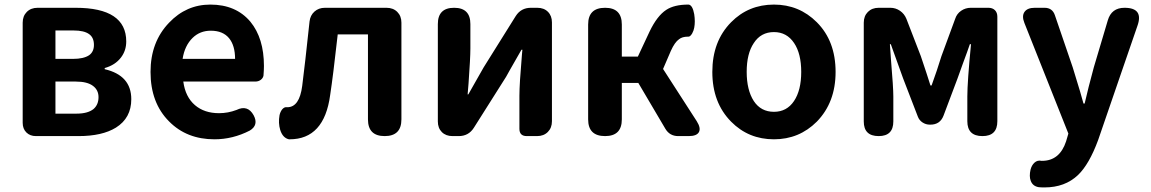

<svg xmlns="http://www.w3.org/2000/svg" viewBox="-20 -594 5025 838"><path d="M137 0Q111 0 95 -16Q79 -32 79 -58V-280V-495Q79 -524 97 -542Q115 -560 144 -560H310Q531 -560 531 -413Q531 -373 508 -343Q483 -310 437 -297V-292Q553 -265 553 -161Q553 -79 486 -37Q426 0 323 0H201ZM222 -98H314Q363 -98 388 -118Q410 -137 410 -170Q410 -201 386 -219Q361 -238 311 -238H222ZM222 -337H299Q345 -337 369 -353Q390 -368 390 -398Q390 -430 369 -445Q347 -461 301 -461H222Z M916 14Q795 14 718 -64Q637 -145 637 -280Q637 -411 718 -495Q793 -574 898 -574Q1010 -574 1073 -499Q1132 -427 1132 -306Q1132 -290 1130 -264Q1128 -253 1118 -245.5Q1108 -238 1094 -238H1038H952H780Q789 -171 831 -135Q872 -100 936 -100Q975 -100 1012 -114Q1061 -138 1087 -91Q1110 -48 1070 -24Q996 14 916 14ZM777 -337H891H1006Q1006 -395 980 -427Q953 -460 900 -460Q853 -460 821 -429Q786 -395 777 -337Z M1241 14Q1214 8 1203 -27Q1194 -57 1200 -91Q1203 -105 1211 -116Q1221 -128 1232 -126Q1233 -126 1234 -126Q1287 -126 1299 -219Q1311 -312 1331 -500Q1334 -527 1352.5 -543.5Q1371 -560 1398 -560H1535H1667Q1696 -560 1714 -542Q1732 -524 1732 -495V-280V-73Q1732 0 1659 0Q1586 0 1586 -73V-444H1454Q1454 -441 1453 -435Q1434 -264 1421 -179Q1395 14 1244 14Q1243 14 1241 14Z M1955 0Q1926 0 1908.5 -17.5Q1891 -35 1891 -64V-489Q1891 -560 1962 -560Q2033 -560 2033 -489V-383Q2033 -340 2025 -230Q2022 -198 2021 -182H2024Q2035 -201 2062 -249Q2083 -286 2091 -300L2231 -524Q2254 -560 2297 -560H2325Q2354 -560 2371.5 -542.5Q2389 -525 2389 -496V-280V-65Q2389 -36 2371 -18Q2353 0 2324 0H2318H2279Q2247 0 2247 -32V-176Q2247 -227 2258 -355Q2259 -370 2260 -377H2256Q2241 -352 2204 -286Q2193 -267 2189 -259L2048 -36Q2025 0 1982 0Z M2621 0Q2547 0 2547 -73V-280V-487Q2547 -560 2621 -560Q2694 -560 2694 -487V-347H2764L2815 -456Q2848 -525 2888 -551Q2923 -574 2984 -574Q2985 -574 2986 -574Q3003 -571 3010 -532Q3015 -499 3010 -473Q3008 -461 3001 -448Q2992 -433 2984 -434Q2983 -434 2982 -434Q2958 -434 2944 -423Q2925 -410 2908 -372L2874 -293L3021 -65Q3040 -35 3030.5 -17.5Q3021 0 2986 0H2983H2940Q2903 0 2884 -32L2766 -232H2694V-73Q2694 0 2621 0Z M3358 14Q3247 14 3171 -63Q3089 -146 3089 -280Q3089 -414 3171 -497Q3247 -574 3358 -574Q3468 -574 3545 -497Q3627 -415 3627 -280Q3627 -147 3545 -63Q3468 14 3358 14ZM3358 -106Q3414 -106 3445.5 -153Q3477 -200 3477 -280Q3477 -360 3446 -406Q3414 -454 3358 -454Q3301 -454 3270 -406Q3239 -360 3239 -280.5Q3239 -201 3270 -153Q3301 -106 3358 -106Z M3815 0Q3750 0 3750 -64V-280V-495Q3750 -524 3768 -542Q3786 -560 3815 -560H3866Q3889 -560 3908 -547Q3927 -534 3936 -512L3999 -349Q4007 -323 4024 -274Q4035 -238 4041 -221H4046Q4070 -287 4089 -349L4149 -512Q4156 -534 4175 -547Q4194 -560 4217 -560H4249H4294Q4312 -560 4322.5 -549.5Q4333 -539 4333 -521V-65Q4333 0 4268 0Q4202 0 4202 -65V-173Q4202 -236 4218 -401H4213Q4204 -374 4182 -315Q4166 -271 4159 -251L4098 -89Q4083 -50 4041 -50H4038Q4021 -50 4006.5 -59.5Q3992 -69 3986 -85L3922 -251Q3914 -274 3895 -326Q3876 -378 3868 -401H3864Q3865 -381 3869 -330Q3879 -212 3879 -173V-64Q3879 0 3815 0Z M4539 224Q4522 224 4514 223Q4488 219 4479 196Q4471 176 4478 146Q4483 127 4495 116Q4508 104 4526 108Q4527 108 4528 108Q4605 108 4633 23L4643 -11L4451 -494Q4439 -524 4451.5 -542Q4464 -560 4496 -560H4499H4539Q4573 -560 4584 -528L4662 -300Q4673 -266 4694 -195Q4704 -160 4709 -142H4714Q4729 -208 4754 -300L4815 -505Q4831 -560 4888 -560Q4973 -560 4944 -480L4872 -271L4773 17Q4734 123 4685 170Q4628 224 4539 224Z"/></svg>

Font: GenSenRounded2 TW B
Style: Regular
Weight: 700
Version: Version 2.000;PS 2;hotconv 16.6.51;makeotf.lib2.5.65220 DEVE